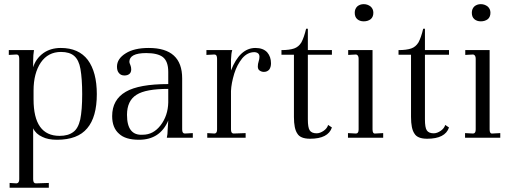

<svg xmlns="http://www.w3.org/2000/svg" viewBox="-20 -657 2448 916"><path d="M270 -428.2Q355.5 -428.2 398.9 -371.1Q441.9 -313 441.9 -208Q441.9 -98.6 396 -44.9Q350.6 9.8 252 9.8Q209 9.8 182.1 -3.9Q150.9 -17.6 138.2 -44.9V198.2Q138.2 217.8 150.9 217.8L212.9 215.8V238.8H25.9V215.8L59.1 217.8Q71.8 216.3 71.8 198.2V-377Q71.8 -397 59.1 -397L22 -395V-418H142.1Q138.2 -395 138.2 -367.2V-335.9Q150.4 -377 187 -403.8Q221.7 -428.2 270 -428.2ZM271 -409.2Q209.5 -409.2 174.8 -358.9Q140.1 -307.1 140.1 -225.1V-183.1Q140.1 -8.8 264.2 -8.8Q305.2 -8.8 329.1 -26.9Q352.5 -43 362.8 -86.9Q372.1 -132.3 372.1 -208Q372.1 -280.8 363.8 -328.1Q356.4 -370.6 334 -390.1Q312 -409.2 271 -409.2Z M899.9 -22V0H775.9Q779.8 -16.1 779.8 -37.1L782.7 -82Q743.7 9.8 643.1 9.8Q578.1 9.8 547.9 -19Q515.1 -47.4 515.1 -103Q515.1 -181.6 580.1 -219.2Q643.1 -255.9 782.7 -255.9V-314Q782.7 -364.7 756.8 -384.8Q731.9 -403.8 677.7 -403.8Q597.2 -403.8 597.2 -361.8Q597.2 -357.4 602.1 -346.2Q606 -336.9 606 -326.2Q606 -311.5 597.2 -304.2Q588.4 -296.9 573.7 -296.9Q556.2 -296.9 546.9 -309.1Q538.1 -319.3 538.1 -338.9Q538.1 -377 580.1 -402.8Q620.1 -428.2 689.9 -428.2Q849.1 -428.2 849.1 -283.2V-39.1Q849.1 -20 861.8 -20ZM661.1 -14.2Q711.4 -14.2 746.1 -59.1Q781.2 -105 782.7 -168V-232.9Q675.3 -232.9 631.8 -205.1Q585.9 -176.8 585.9 -108.9Q585.9 -59.1 604.7 -35.4Q623.5 -11.7 661.1 -14.2Z M1198.7 -428.2Q1235.4 -428.2 1254.9 -407.2Q1272.9 -386.2 1272.9 -355Q1272.9 -336.9 1264.6 -325.2Q1254.9 -314 1238.8 -314Q1228.5 -314 1219.7 -319.8Q1210 -325.2 1210 -339.8Q1210 -352.1 1213.9 -363.8Q1217.8 -375.5 1217.8 -386.2Q1217.8 -406.7 1193.8 -408.2Q1160.6 -408.2 1135.7 -378.9Q1110.4 -347.2 1097.7 -306.2Q1083.5 -259.3 1082 -223.1V-39.1Q1082 -20 1094.7 -20L1151.9 -22V0H968.8V-22L1002.9 -20Q1015.6 -20 1015.6 -39.1V-377Q1015.6 -397 1002.9 -397L964.8 -395V-418H1087.9Q1084.5 -405.3 1084 -398.9Q1082 -381.3 1082 -372.1V-320.8Q1124 -428.2 1198.7 -428.2Z M1448.7 -418H1563.5V-396H1448.7V-87.9Q1448.7 -48.3 1457.5 -35.2Q1466.8 -21 1490.7 -21Q1506.8 -21 1524.4 -33.2Q1541 -44.9 1545.4 -61L1563.5 -48.8Q1545.4 4.9 1459.5 4.9Q1412.6 4.9 1398.4 -20Q1382.3 -43 1382.3 -99.1V-396H1322.8V-418Q1360.8 -418 1383.3 -425.8Q1404.3 -433.1 1417.5 -454.1Q1430.7 -478.5 1440.4 -520H1448.7Z M1715.3 -637.2Q1733.4 -637.2 1748 -626Q1761.2 -614.3 1761.2 -596.2Q1761.2 -576.7 1749 -565.9Q1735.4 -555.2 1715.3 -555.2Q1696.3 -555.2 1684.1 -565.9Q1672.4 -576.2 1672.4 -596.2Q1672.4 -614.3 1684.1 -626Q1696.8 -637.2 1715.3 -637.2ZM1757.3 -39.1Q1757.3 -18.6 1770 -20L1808.1 -22V0H1640.1V-22L1678.2 -20Q1690.9 -20 1690.9 -39.1V-377Q1690.9 -394 1679.2 -397L1641.1 -395V-418H1757.3Z M2007.3 -418H2122.1V-396H2007.3V-87.9Q2007.3 -48.3 2016.1 -35.2Q2025.4 -21 2049.3 -21Q2065.4 -21 2083 -33.2Q2099.6 -44.9 2104 -61L2122.1 -48.8Q2104 4.9 2018.1 4.9Q1971.2 4.9 1957 -20Q1940.9 -43 1940.9 -99.1V-396H1881.3V-418Q1919.4 -418 1941.9 -425.8Q1962.9 -433.1 1976.1 -454.1Q1989.3 -478.5 1999 -520H2007.3Z M2273.9 -637.2Q2292 -637.2 2306.6 -626Q2319.8 -614.3 2319.8 -596.2Q2319.8 -576.7 2307.6 -565.9Q2293.9 -555.2 2273.9 -555.2Q2254.9 -555.2 2242.7 -565.9Q2231 -576.2 2231 -596.2Q2231 -614.3 2242.7 -626Q2255.4 -637.2 2273.9 -637.2ZM2315.9 -39.1Q2315.9 -18.6 2328.6 -20L2366.7 -22V0H2198.7V-22L2236.8 -20Q2249.5 -20 2249.5 -39.1V-377Q2249.5 -394 2237.8 -397L2199.7 -395V-418H2315.9Z"/></svg>

Font: Unna Light
Style: Regular
Weight: 300
Designer: Jorge de Buen Unna
Foundry: Omnibus-Type
Version: Version 2.007;PS 002.007;hotconv 1.0.88;makeotf.lib2.5.64775